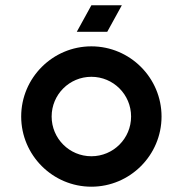

<svg xmlns="http://www.w3.org/2000/svg" viewBox="-20 -700 690 725"><path d="M325 -110C242 -110 175 -177 175 -260C175 -343 242 -410 325 -410C408 -410 475 -343 475 -260C475 -177 408 -110 325 -110ZM60 -260C60 -114 179 5 325 5C471 5 590 -114 590 -260C590 -406 471 -525 325 -525C179 -525 60 -406 60 -260ZM270 -580H385L440 -680H325Z"/></svg>

Font: Grotesk 03
Style: Bold
Weight: 500
Designer: Frank Adebiaye, contributions by Jérémy Landes, Ariel Martín Pérez
Foundry: Velvetyne Type Foundry
Version: Version 3.000;Glyphs 3.1.2 (3150)